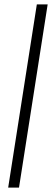

<svg xmlns="http://www.w3.org/2000/svg" viewBox="-20 -731 254 883"><path d="M199.2 -710.9 67.4 131.8H17.6L149.4 -710.9Z"/></svg>

Font: Roboto Condensed Light
Style: Italic
Weight: 300
Italic angle: -12°
Designer: Christian Robertson
Foundry: Google
Version: Version 3.0; 2020